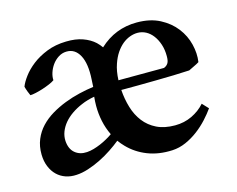

<svg xmlns="http://www.w3.org/2000/svg" viewBox="-76 -593 882 715"><g transform="rotate(-15 365.0 -235.0)"><path d="M36.1 -359.4Q42 -375.5 57.4 -396.2Q72.8 -417 96.9 -435.8Q121.1 -454.6 154.3 -467.8Q187.5 -481 229 -481.9Q265.6 -482.9 293 -473.1Q320.3 -463.4 338.9 -446.3Q344.2 -441.4 348.6 -436Q353 -430.7 356.9 -425.3Q418 -482.4 501.5 -482.4Q553.2 -482.4 590.1 -463.1Q627 -443.8 649.9 -414.1Q672.9 -384.3 681.6 -348.6Q690.4 -313 685.5 -280.3Q677.2 -274.9 665 -269.3Q652.8 -263.7 644.5 -259.3Q618.2 -257.8 583.5 -256.8Q548.8 -255.9 513.7 -255.4Q478.5 -254.9 446.8 -254.6Q415 -254.4 394 -254.4H381.3Q383.8 -218.3 393.6 -185.8Q403.3 -153.3 422.4 -128.7Q441.4 -104 470.7 -89.6Q500 -75.2 541 -75.2Q576.7 -75.2 606.7 -89.6Q636.7 -104 657.2 -127.4L679.2 -104Q666.5 -85.9 648.2 -65.9Q629.9 -45.9 607.7 -29.1Q585.4 -12.2 560.1 -1Q534.7 10.3 507.3 11.7Q454.6 14.2 412.1 -2.4Q369.6 -19 338.9 -50.8Q333.5 -56.6 328.1 -62.7Q322.8 -68.8 317.9 -75.7Q301.3 -62 279.3 -47.4Q257.3 -32.7 233.2 -20.8Q209 -8.8 184.6 -1Q160.2 6.8 139.2 7.8Q116.7 9.3 97.4 2.7Q78.1 -3.9 64 -17.6Q49.8 -31.2 41.3 -51.8Q32.7 -72.3 32.2 -98.6Q31.7 -130.9 42.5 -156.7Q53.2 -182.6 72.3 -202.9Q91.3 -223.1 116.7 -238.3Q142.1 -253.4 170.4 -264.4Q198.7 -275.4 227.8 -282.2Q256.8 -289.1 283.2 -292.5L284.7 -320.3Q288.6 -381.3 271 -413.8Q253.4 -446.3 220.2 -445.3Q203.1 -444.8 189 -435.5Q174.8 -426.3 165 -412.6Q155.3 -398.9 150.4 -383.5Q145.5 -368.2 146.5 -355Q139.2 -349.6 126 -344Q112.8 -338.4 98.4 -333.7Q84 -329.1 70.6 -326.2Q57.1 -323.2 49.3 -323.2Q46.4 -329.1 42.2 -340.1Q38.1 -351.1 36.1 -359.4ZM556.2 -292.5Q562 -294.9 565.9 -298.1Q569.8 -301.3 572.5 -305.7Q575.2 -310.1 576.4 -316.7Q577.6 -323.2 577.6 -332.5Q577.6 -357.4 570.8 -377.9Q564 -398.4 552.7 -413.3Q541.5 -428.2 526.4 -436.3Q511.2 -444.3 494.1 -444.3Q479.5 -444.3 464.4 -438.7Q449.2 -433.1 435.5 -421.9Q421.9 -410.6 410.4 -393.6Q398.9 -376.5 391.1 -353.5Q381.8 -327.1 380.4 -292ZM300.8 -105.5Q287.6 -132.8 281.5 -161.9Q275.4 -190.9 275.4 -221.2Q275.4 -230 275.9 -239Q276.4 -248 277.3 -256.3Q263.7 -253.9 251 -250.2Q238.3 -246.6 226.1 -241.2Q205.1 -232.4 187 -220Q168.9 -207.5 156.2 -192.4Q143.6 -177.2 137 -160.2Q130.4 -143.1 131.3 -125Q133.3 -93.3 152.1 -77.6Q170.9 -62 198.7 -64Q211.4 -64.9 225.1 -68.8Q238.8 -72.8 252 -78.4Q265.1 -84 277.8 -91.1Q290.5 -98.1 300.8 -105.5Z"/></g></svg>

Font: VarendraSemibold
Style: Regular
Weight: 600
Designer: Jacob Thomas
Foundry: Bangla Type Foundry
Version: Version 1.008